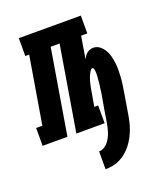

<svg xmlns="http://www.w3.org/2000/svg" viewBox="-172 -625 808 931"><g transform="rotate(-20 232.0 -159.5)"><path d="M212 211V119Q225 119 237 112.5Q249 106 257.5 96Q266 86 272.5 74Q279 62 283 50Q287 38 290 25.5Q293 13 295 0Q300 -32 305.5 -64.5Q311 -97 317 -130Q318 -136 319 -142Q320 -148 320.5 -154Q321 -160 322 -166.5Q323 -173 324 -179Q325 -185 325.5 -191Q326 -197 326.5 -203.5Q327 -210 327.5 -216Q328 -222 328.5 -228Q329 -234 329 -240Q329 -246 328.5 -252Q328 -258 326 -264.5Q324 -271 318 -271Q315 -271 312.5 -268.5Q310 -266 308 -263Q300 -251 295 -238.5Q290 -226 286.5 -213Q283 -200 280.5 -187Q278 -174 276 -161L264 -92H284V0H138L211 -438H165L92 0H-36V-92H-4L54 -438H34V-530H354V-438H322L303 -323Q307 -331 312 -338.5Q317 -346 324 -351.5Q331 -357 339.5 -360Q348 -363 356 -363Q375 -363 389 -352Q403 -341 412 -326.5Q421 -312 425.5 -295Q430 -278 432.5 -260.5Q435 -243 435 -224.5Q435 -206 434 -188Q433 -170 430.5 -151.5Q428 -133 425 -115L406 0Q403 19 398.5 37.5Q394 56 387 74.5Q380 93 370.5 110.5Q361 128 348.5 144Q336 160 320.5 173Q305 186 287 195Q269 204 250 207.5Q231 211 212 211Z"/></g></svg>

Font: Iosevka Curly Slab HvObl
Style: Regular
Weight: 900
Italic angle: -9°
Monospace: yes
Designer: Belleve Invis
Foundry: Belleve Invis
Version: Version 11.1.0; ttfautohint (v1.8.3)